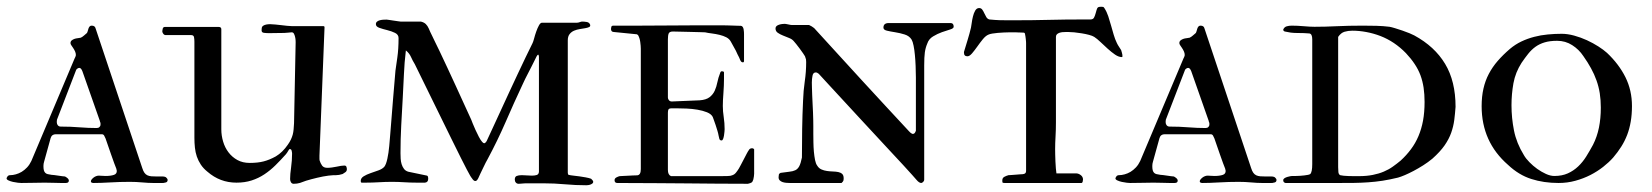

<svg xmlns="http://www.w3.org/2000/svg" viewBox="-29 -548 4947 575"><path d="M-9.3 -13.7Q-9.3 -15.6 -6.6 -19.5Q-3.9 -23.4 1.5 -23.4Q9.3 -23.4 18.3 -25.9Q27.3 -28.3 35.9 -33.4Q44.4 -38.6 52 -46.6Q59.6 -54.7 64.9 -65.9L194.3 -372.6Q194.8 -373.5 196.5 -377.2Q198.2 -380.9 198.2 -383.3Q198.2 -388.7 195.8 -394Q193.4 -399.4 190.2 -404.1Q187 -408.7 184.6 -412.4Q182.1 -416 182.1 -418.9Q182.1 -423.8 185.5 -426.8Q189 -429.7 193.6 -431.4Q198.2 -433.1 203.6 -433.6Q209 -434.1 212.9 -435.1Q217.3 -437 222.7 -441.7Q228 -446.3 231.4 -449.2Q232.9 -451.7 233.9 -455.6Q234.9 -459.5 236.1 -462.9Q237.3 -466.3 239.5 -468.8Q241.7 -471.2 245.6 -471.2Q255.4 -471.2 257.3 -462.9L397 -44.9Q399.9 -35.6 403.6 -30.5Q407.2 -25.4 412.6 -22.9Q418 -20.5 424.6 -20Q431.2 -19.5 439.9 -19.5H457.5Q461.9 -19.5 464.4 -18.6Q466.8 -18.6 470 -15.1Q473.1 -11.7 473.1 -9.3Q473.1 -1.5 464.4 -1Q463.4 0 457.5 0H429.7Q415.5 0 397 -1.7Q378.4 -3.4 359.9 -3.4Q329.6 -3.4 301.3 -1.7Q272.9 0 251 0Q248.5 0 245.8 -1Q243.2 -2 243.2 -4.9Q243.2 -7.8 245.6 -10.7Q248 -13.7 251.5 -16.4Q254.9 -19 259 -20.5Q263.2 -22 266.6 -22Q271.5 -22 276.4 -21.5Q281.2 -21 287.1 -21Q302.7 -21 312.5 -24.4Q320.8 -27.3 320.8 -36.1Q320.8 -37.1 320.3 -38.6Q319.8 -40 319.3 -43Q317.4 -47.4 313 -59.3Q308.6 -71.3 303.7 -85.4Q298.8 -99.6 294.2 -112.8Q289.6 -126 287.1 -133.3Q285.2 -137.7 283 -141.8Q280.8 -146 275.4 -146H138.2Q126 -146 122.6 -134.3L103 -63.5Q102.1 -60.1 101.6 -57.6Q101.1 -55.2 101.1 -50.8Q101.1 -43 102.3 -38.3Q103.5 -33.7 106.2 -30.8Q108.9 -27.8 113.5 -26.6Q118.2 -25.4 125.5 -24.4Q127.9 -24.4 133.5 -23.7Q139.2 -22.9 145.5 -22Q151.9 -21 157.5 -20.3Q163.1 -19.5 165.5 -19.5Q168 -18.6 172.6 -14.9Q177.2 -11.2 177.2 -6.8Q177.2 -4.4 175.3 -2.2Q173.3 0 168 0H152.8Q145 0 131.6 -0.5Q118.2 -1 104.5 -1Q91.3 -1 72.8 -0.5Q54.2 0 34.7 0Q32.2 0 24.9 -0.7Q17.6 -1.5 10 -3.2Q2.4 -4.9 -3.4 -7.6Q-9.3 -10.3 -9.3 -13.7ZM141.6 -189.5Q141.1 -188.5 141.1 -184.1V-181.6Q141.1 -176.3 144.3 -172.6Q147.5 -168.9 152.8 -168.9Q182.6 -168.9 209.2 -166.7Q235.8 -164.6 260.7 -164.6Q266.1 -164.6 269 -167.7Q272 -170.9 272 -173.8V-179.2Q272 -180.2 271.5 -181.2Q270.5 -182.6 270 -186L217.8 -334.5Q213.9 -344.7 208.5 -344.7Q206.1 -344.7 203.1 -342.8Q200.2 -340.8 199.2 -338.9Z M839.8 -11.7Q839.8 -25.9 842.8 -46.9Q845.7 -67.9 845.7 -87.9Q845.7 -91.3 844.5 -96.4Q843.3 -101.6 838.9 -101.6Q836.9 -101.6 834.2 -96.4Q831.5 -91.3 827.1 -85.9Q811.5 -68.4 795.9 -53Q780.3 -37.6 762.7 -25.9Q745.1 -14.2 724.6 -7.6Q704.1 -1 679.2 -1Q629.9 -1 592.3 -33.7Q580.1 -43.5 572.5 -54.9Q564.9 -66.4 560.5 -79.1Q556.2 -91.8 554.7 -106Q553.2 -120.1 553.2 -135.3V-423.3Q553.2 -430.7 552 -436.8Q550.8 -442.9 543.5 -442.9H467.3Q462.9 -442.9 460 -446.8Q457 -450.7 457 -454.6Q457 -456.5 458.3 -461.9Q459.5 -467.3 464.8 -467.3H626Q633.8 -467.3 633.8 -460.4V-160.6Q633.8 -142.1 639.2 -124Q644.5 -106 655.3 -91.8Q666 -77.6 681.9 -68.8Q697.8 -60.1 718.8 -60.1Q743.2 -60.1 760.7 -64.7Q778.3 -69.3 796.9 -79.6Q817.4 -91.8 833 -114.7Q838.9 -123 842.3 -130.4Q845.7 -137.7 847.7 -145Q849.6 -152.3 850.3 -160.6Q851.1 -168.9 851.6 -179.2L856.4 -421.4Q856.4 -422.9 856.2 -427.5Q856 -432.1 854.7 -437.5Q853.5 -442.9 851.3 -447Q849.1 -451.2 844.7 -451.2Q841.8 -451.2 833.3 -450.2Q824.7 -449.2 813.5 -449.2Q802.7 -449.2 793.2 -449Q783.7 -448.7 778.3 -448.7Q768.1 -448.7 761.2 -449.7Q754.4 -450.7 754.4 -457Q754.4 -460.4 754.9 -464.4Q755.4 -468.3 758.8 -470.7Q763.2 -473.6 768.8 -474.6Q774.4 -475.6 779.8 -475.6Q786.6 -475.6 795.4 -474.6Q804.2 -473.6 813.2 -472.7Q822.3 -471.7 830.8 -470.7Q839.4 -469.7 845.7 -469.7H939.5Q942.9 -469.7 942.9 -466.3L927.7 -82V-75.2Q927.7 -72.8 927.7 -71.3Q927.7 -69.8 928.2 -67.4Q930.7 -59.1 935.5 -52.2Q940.4 -45.4 951.2 -45.4Q957.5 -45.4 964.8 -46.4Q972.2 -47.4 979 -48.8Q985.8 -50.3 991.9 -51.3Q998 -52.2 1002 -52.2Q1007.3 -52.2 1008.5 -48.3Q1009.8 -44.4 1009.8 -41.5Q1009.8 -35.6 1005.6 -32.5Q1001.5 -29.3 997.1 -26.9Q986.3 -23.4 977.5 -23.4Q972.2 -23.4 967.5 -23.2Q962.9 -22.9 954.6 -22Q939 -20 920.7 -15.6Q902.3 -11.2 887.7 -6.8Q877.9 -2.9 869.4 -0.2Q860.8 2.4 850.6 2.4Q845.2 2.4 842.5 -2Q839.8 -6.3 839.8 -11.7Z M1545.4 1Q1544.4 1 1541.5 1.2Q1538.6 1.5 1534.9 1.7Q1531.2 2 1528.3 2.2Q1525.4 2.4 1524.4 2.4Q1519 2.4 1515.9 -1.2Q1512.7 -4.9 1512.7 -10.3Q1512.7 -18.6 1518.3 -21Q1523.9 -23.4 1533.7 -23.4Q1540.5 -23.4 1548.8 -22.7Q1557.1 -22 1564 -22Q1572.3 -22 1578.4 -23.9Q1584.5 -25.9 1585 -33.7V-378.4Q1584.5 -384.3 1582.5 -384.3Q1579.6 -384.3 1570.8 -364.7Q1567.4 -357.4 1562.5 -348.1Q1557.6 -338.9 1553 -329.6Q1548.3 -320.3 1543.9 -311.8Q1539.6 -303.2 1537.1 -297.4Q1509.8 -239.3 1485.4 -182.9Q1460.9 -126.5 1430.7 -70.3Q1429.2 -67.9 1425.5 -60.8Q1421.9 -53.7 1418 -45.4Q1414.1 -37.1 1409.9 -28.6Q1405.8 -20 1403.3 -14.2Q1400.4 -8.8 1398.4 -7.3Q1396.5 -5.9 1394 -5.9Q1389.6 -5.9 1384.3 -14.2Q1381.8 -17.1 1378.7 -22.5Q1375.5 -27.8 1368.9 -40.5Q1362.3 -53.2 1351.1 -75.4Q1339.8 -97.7 1321.8 -134.5Q1303.7 -171.4 1277.1 -225.6Q1250.5 -279.8 1213.4 -355.5Q1206.5 -366.7 1201.7 -377.7Q1196.8 -388.7 1186.5 -397Q1182.1 -360.4 1180.7 -325.9Q1179.2 -291.5 1177.2 -255.9Q1174.8 -214.4 1172.6 -172.6Q1170.4 -130.9 1170.4 -89.4Q1170.4 -81.5 1170.9 -72.8Q1171.4 -64 1173.8 -56.2Q1176.3 -48.3 1180.9 -42.2Q1185.5 -36.1 1193.8 -33.7L1250 -22Q1252.4 -21 1252.9 -17.8Q1253.4 -14.6 1253.4 -12.7Q1253.4 -2 1243.7 -1H1219.2Q1199.7 -1 1181.6 -2.2Q1163.6 -3.4 1145 -3.4Q1125 -3.4 1105.7 -2.2Q1086.4 -1 1066.4 -1H1053.7Q1051.3 -2 1051.3 -5.9Q1051.3 -14.6 1060.1 -20Q1068.8 -25.4 1080.8 -29.5Q1092.8 -33.7 1104.5 -37.8Q1116.2 -42 1122.1 -48.8Q1127.4 -55.7 1131.1 -72.8Q1134.8 -89.8 1136.7 -110.8Q1137.7 -122.6 1139.2 -140.1Q1140.6 -157.7 1142.8 -184.6Q1145 -211.4 1147.9 -248.5Q1150.9 -285.6 1155.3 -336.4Q1157.2 -350.6 1160.9 -375.7Q1164.6 -400.9 1164.6 -434.1Q1164.6 -444.3 1154.1 -449.5Q1143.6 -454.6 1130.6 -457.8Q1117.7 -460.9 1107.2 -464.6Q1096.7 -468.3 1096.7 -475.6Q1096.7 -480.5 1100.3 -483.4Q1104 -486.3 1109.1 -487.5Q1114.3 -488.8 1119.6 -489Q1125 -489.3 1128.9 -489.3Q1130.4 -489.3 1136.5 -488.3Q1142.6 -487.3 1149.7 -486.3Q1156.7 -485.4 1162.8 -484.4Q1168.9 -483.4 1170.4 -483.4H1231.4Q1241.2 -481 1246.3 -475.8Q1251.5 -470.7 1254.9 -462.9Q1256.8 -458 1259.5 -452.4Q1262.2 -446.8 1265.9 -439.2Q1269.5 -431.6 1274.7 -420.9Q1279.8 -410.2 1287.1 -395.5Q1298.8 -371.1 1311 -344.7Q1323.2 -318.4 1335.4 -292Q1347.7 -265.6 1359.4 -239.5Q1371.1 -213.4 1382.3 -189.5Q1383.3 -187 1386.7 -178.2Q1390.1 -169.4 1395 -158.9Q1399.9 -148.4 1405 -138.4Q1410.2 -128.4 1414.6 -123.5Q1418 -119.1 1421.4 -119.1Q1424.3 -119.1 1428.2 -125Q1436.5 -143.1 1447.5 -166.7Q1458.5 -190.4 1470.7 -217Q1482.9 -243.7 1495.8 -271.5Q1508.8 -299.3 1521.2 -325.9Q1533.7 -352.5 1545.2 -376.5Q1556.6 -400.4 1565.9 -418.9Q1567.9 -422.9 1570.6 -432.9Q1573.2 -442.9 1576.9 -453.4Q1580.6 -463.9 1585 -471.9Q1589.4 -480 1594.2 -480H1699.2Q1702.6 -480 1707.3 -481.7Q1711.9 -483.4 1714.4 -483.4Q1720.2 -483.4 1728 -482.2Q1735.8 -481 1738.3 -474.1Q1739.7 -469.2 1735.4 -467Q1731 -464.8 1723.6 -463.6Q1716.3 -462.4 1707.3 -460.9Q1698.2 -459.5 1690.2 -456.1Q1682.1 -452.6 1676.8 -445.8Q1671.4 -439 1671.4 -427.2V-31.2Q1671.4 -25.9 1673.8 -24.4Q1679.7 -22.9 1688.5 -22Q1697.3 -21 1706.5 -19.8Q1715.8 -18.6 1725.1 -16.8Q1734.4 -15.1 1741.2 -12.7Q1743.7 -10.7 1745.6 -8.1Q1747.6 -5.4 1747.6 -3.4Q1747.6 -0.5 1745.1 1.5Q1742.7 3.4 1739.5 4.6Q1736.3 5.9 1732.7 6.3Q1729 6.8 1727.1 6.8Q1694.8 6.8 1662.8 3.9Q1630.9 1 1598.6 1Z M1982.9 -244.1 2066.4 -247.6Q2085.9 -249 2096.2 -257.1Q2106.4 -265.1 2111.6 -276.6Q2116.7 -288.1 2119.4 -301.8Q2122.1 -315.4 2127.4 -328.6Q2128.9 -334.5 2132.3 -334.5Q2139.2 -334.5 2139.2 -331.1V-311.5Q2139.2 -292 2137.5 -269.3Q2135.7 -246.6 2135.7 -230.5Q2135.7 -214.8 2138.4 -197.3Q2141.1 -179.7 2141.1 -161.1Q2141.1 -158.7 2140.6 -153.3Q2140.1 -147.9 2139.2 -142.1Q2138.2 -136.2 2136.5 -131.8Q2134.8 -127.4 2131.8 -127.4Q2126.5 -127.4 2125.2 -132.6Q2124 -137.7 2123 -142.1Q2122.1 -147.9 2119.6 -156.2Q2117.2 -164.6 2114.3 -173.1Q2111.3 -181.6 2108.9 -188.5Q2106.4 -195.3 2105.5 -197.8Q2101.1 -206.5 2088.4 -211.7Q2075.7 -216.8 2059.8 -219.5Q2043.9 -222.2 2027.1 -222.9Q2010.3 -223.6 1997.6 -223.6H1982.9Q1975.1 -223.6 1973.1 -220.5Q1971.2 -217.3 1971.2 -210.4V-39.1Q1971.2 -24.4 1980.5 -20.5H2128.9Q2138.7 -20.5 2149.2 -20.8Q2159.7 -21 2163.1 -22.9Q2170.4 -24.9 2175.5 -31.5Q2180.7 -38.1 2184.1 -43.9Q2185.5 -46.4 2189.7 -54.2Q2193.8 -62 2198.5 -71Q2203.1 -80.1 2207.3 -87.9Q2211.4 -95.7 2213.4 -98.1Q2216.3 -104 2223.1 -104Q2227.5 -104 2229.5 -100.6V-27.8Q2229.5 -23.4 2228.8 -19.8Q2228 -16.1 2227.1 -10.7Q2225.1 -3.9 2222.2 -1.7Q2219.2 0.5 2210.9 2.4Q2161.6 2.4 2117.4 2Q2073.2 1.5 2027.8 1.2Q1982.4 1 1932.1 0.5Q1881.8 0 1819.8 0Q1811.5 0 1811.5 -8.3Q1811.5 -13.7 1816.9 -16.6Q1822.3 -19.5 1826.7 -20.5Q1829.6 -20.5 1836.2 -21Q1842.8 -21.5 1850.6 -21.7Q1858.4 -22 1865.7 -22.5Q1873 -22.9 1878.4 -22.9Q1890.1 -22.9 1890.1 -41.5V-401.9Q1890.1 -410.2 1888.4 -422.4Q1886.7 -434.6 1881.8 -442.9Q1878.4 -445.3 1878.4 -445.3L1810.1 -452.1Q1800.8 -452.1 1800.8 -461.4Q1800.8 -463.9 1801.8 -467.5Q1802.7 -471.2 1808.1 -471.2H1888.2Q1935.1 -471.2 1980.5 -471.7Q2025.9 -472.2 2064 -472.2H2133.3Q2141.1 -472.2 2149.7 -471.9Q2158.2 -471.7 2166 -471.4Q2173.8 -471.2 2180.2 -470.9Q2186.5 -470.7 2189.9 -470.7Q2193.4 -470.2 2195.3 -467.3Q2197.3 -464.4 2198 -460.2Q2198.7 -456.1 2199 -451.9Q2199.2 -447.8 2199.2 -445.3V-365.7Q2199.2 -361.3 2195.8 -361.3Q2190.4 -361.3 2187.7 -368.4Q2185.1 -375.5 2179.7 -385.3Q2175.3 -396 2168.9 -406.7Q2162.6 -417.5 2159.7 -423.3Q2155.3 -431.6 2146.2 -436.3Q2137.2 -440.9 2126 -443.6Q2114.7 -446.3 2103 -447.8Q2091.3 -449.2 2082.5 -451.2Q2079.6 -451.2 2067.4 -451.7Q2055.2 -452.1 2039.8 -452.4Q2024.4 -452.6 2009.5 -453.1Q1994.6 -453.6 1986.3 -453.6Q1976.1 -453.6 1973.6 -447.8Q1971.2 -441.9 1971.2 -430.2V-255.9Q1971.2 -251.5 1974.4 -247.8Q1977.5 -244.1 1982.9 -244.1Z M2336.4 0Q2331.5 0 2325.7 -0.5Q2319.8 -1 2314.7 -2.7Q2309.6 -4.4 2306.2 -7.8Q2302.7 -11.2 2302.7 -17.1Q2302.7 -21.5 2303.5 -24.9Q2304.2 -28.3 2308.6 -30.3Q2324.2 -32.7 2334.7 -33.7Q2345.2 -34.7 2352.5 -38.1Q2359.9 -41.5 2364.5 -50Q2369.1 -58.6 2372.6 -76.2Q2372.6 -117.7 2373.3 -161.6Q2374 -205.6 2376 -246.6Q2377 -276.4 2381.1 -304.4Q2385.3 -332.5 2385.3 -362.3Q2385.3 -367.7 2384.8 -370.1Q2384.3 -372.6 2381.8 -379.4Q2380.4 -381.8 2376 -388.4Q2371.6 -395 2366.2 -402.1Q2360.8 -409.2 2355.7 -415.8Q2350.6 -422.4 2348.1 -424.8Q2343.3 -430.7 2334 -434.3Q2324.7 -438 2315.7 -441.7Q2306.6 -445.3 2300 -450Q2293.5 -454.6 2293.5 -462.9Q2293.5 -467.3 2296.6 -470Q2299.8 -472.7 2304.4 -474.1Q2309.1 -475.6 2313.7 -476.1Q2318.4 -476.6 2321.3 -476.6Q2322.3 -476.6 2325.2 -476.1Q2328.1 -475.6 2331.5 -474.9Q2335 -474.1 2337.9 -473.6Q2340.8 -473.1 2342.3 -473.1H2394Q2396.5 -472.2 2401.9 -469Q2407.2 -465.8 2409.2 -463.9Q2446.3 -423.3 2481.9 -384.3Q2517.6 -345.2 2552.5 -307.1Q2587.4 -269 2622.3 -231.4Q2657.2 -193.8 2692.9 -155.3Q2695.3 -152.8 2697.3 -150.9Q2699.2 -149.4 2701.2 -148.2Q2703.1 -147 2704.6 -147Q2709 -147 2711.4 -151.1Q2713.9 -155.3 2713.9 -156.2V-274.4V-315.9Q2713.9 -333 2713.1 -350.6Q2712.4 -368.2 2710.9 -383.5Q2709.5 -398.9 2707 -411.1Q2704.6 -423.3 2701.2 -429.2Q2694.3 -440.4 2680.2 -444.8Q2666 -449.2 2651.9 -451.4Q2637.7 -453.6 2627.2 -456.1Q2616.7 -458.5 2616.7 -465.3Q2616.7 -479 2632.8 -479H2817.9Q2827.1 -479 2827.1 -467.8Q2827.1 -462.9 2816.4 -459.7Q2805.7 -456.5 2792 -451.7Q2778.3 -446.8 2765.4 -439Q2752.4 -431.2 2748 -417.5Q2742.7 -405.3 2740.7 -391.1Q2738.8 -377 2738.8 -352.1V-10.3Q2738.8 -5.9 2735.4 -2.9Q2731.9 0 2730 0Q2723.6 0 2715.8 -9.3Q2713.9 -11.7 2703.4 -23.4Q2692.9 -35.2 2676.3 -53.2Q2659.7 -71.3 2638.2 -94.2Q2616.7 -117.2 2593.3 -142.6Q2569.8 -168 2545.4 -194.3Q2521 -220.7 2498.5 -245.1Q2476.1 -269.5 2456.3 -290.8Q2436.5 -312 2422.9 -327.1Q2418 -331.1 2414.1 -331.1Q2406.2 -331.1 2404.3 -321.3Q2402.3 -311.5 2402.3 -300.8Q2402.3 -295.9 2402.6 -286.4Q2402.8 -276.9 2403.3 -264.4Q2403.8 -252 2404.5 -238Q2405.3 -224.1 2405.8 -211.2Q2406.2 -198.2 2406.5 -187.5Q2406.7 -176.8 2406.7 -170.4V-147Q2406.7 -135.7 2407 -121.6Q2407.2 -107.4 2408.4 -93.8Q2409.7 -80.1 2411.9 -68.8Q2414.1 -57.6 2418.5 -51.8Q2423.3 -43.9 2431.2 -40.5Q2439 -37.1 2447.8 -35.9Q2456.5 -34.7 2465.6 -34.4Q2474.6 -34.2 2481.7 -32.7Q2488.8 -31.2 2493.2 -27.1Q2497.6 -22.9 2497.6 -14.2Q2497.6 -9.8 2496.8 -7.1Q2496.1 -4.4 2491.2 0Z M2972.7 -7.8Q2972.7 -15.1 2978.5 -18.3Q2984.4 -21.5 2991.2 -23.4Q2994.1 -23.4 3000.2 -23.9Q3006.3 -24.4 3013.2 -24.9Q3020 -25.4 3025.9 -25.9Q3031.7 -26.4 3034.2 -26.4Q3043.9 -27.3 3043.9 -35.6V-418.9Q3043.9 -420.4 3043.7 -423.8Q3043.5 -427.2 3043 -431.2Q3042.5 -435.1 3042 -439Q3041.5 -442.9 3041 -444.3Q3041 -445.3 3040.5 -447.3Q3040 -449.2 3037.6 -450.2Q3036.1 -450.2 3032.7 -450.4Q3029.3 -450.7 3025.4 -450.7Q3021.5 -450.7 3018.1 -450.9Q3014.6 -451.2 3013.2 -451.2H2994.6Q2986.8 -451.2 2977.5 -450.7Q2968.3 -450.2 2959.2 -449.5Q2950.2 -448.7 2942.9 -447.5Q2935.5 -446.3 2931.2 -444.3Q2922.9 -440.9 2914.3 -430.4Q2905.8 -419.9 2897.7 -408.4Q2889.6 -397 2882.1 -388.2Q2874.5 -379.4 2868.2 -379.4Q2857.9 -379.4 2857.9 -390.1V-392.6Q2863.3 -410.6 2868.9 -428.7Q2874.5 -446.8 2878.9 -465.3Q2879.9 -469.7 2881.1 -479.2Q2882.3 -488.8 2884.8 -498.8Q2887.2 -508.8 2891.6 -516.4Q2896 -523.9 2903.3 -523.9Q2909.2 -523.9 2912.6 -519.3Q2916 -514.6 2918.7 -508.5Q2921.4 -502.4 2924.8 -496.8Q2928.2 -491.2 2934.1 -489.7Q2953.6 -487.8 2966.3 -487.5Q2979 -487.3 2992.2 -487.3H3012.7Q3063.5 -487.3 3111.8 -488.5Q3160.2 -489.7 3210.9 -489.7H3236.3Q3245.6 -489.7 3248 -496.6Q3249 -498 3250.2 -501.7Q3251.5 -505.4 3252.7 -509.8Q3253.9 -514.2 3255.1 -518.3Q3256.3 -522.5 3257.3 -523.9Q3259.3 -526.9 3262.7 -527.3Q3266.1 -527.8 3268.6 -527.8Q3272.9 -527.8 3274.7 -527.3Q3276.4 -526.9 3278.3 -523.9Q3285.6 -512.7 3290 -499.3Q3294.4 -485.8 3298.3 -471.9Q3302.2 -458 3306.2 -444.3Q3310.1 -430.7 3315.9 -418.9Q3316.9 -416.5 3318.8 -413.3Q3320.8 -410.2 3322.8 -407Q3324.7 -403.8 3326.4 -401.4Q3328.1 -398.9 3328.6 -397.9Q3329.1 -396 3330.8 -390.4Q3332.5 -384.8 3332.5 -379.9Q3332.5 -377 3331.1 -377Q3321.3 -377 3310.3 -384.5Q3299.3 -392.1 3288.3 -402.1Q3277.3 -412.1 3266.8 -422.1Q3256.3 -432.1 3248 -437.5Q3242.7 -440.9 3232.4 -443.6Q3222.2 -446.3 3210.4 -448.2Q3198.7 -450.2 3188 -451.2Q3177.2 -452.1 3171.4 -452.1H3162.1Q3157.7 -452.1 3152.8 -451.7Q3147.9 -451.2 3143.6 -449.7Q3139.2 -448.2 3136.2 -445.3Q3133.3 -442.4 3133.3 -437.5V-181.6Q3133.3 -159.2 3132.1 -138.9Q3130.9 -118.7 3130.9 -101.6Q3130.9 -95.7 3131.1 -85.4Q3131.3 -75.2 3131.8 -64.2Q3132.3 -53.2 3133.1 -43.5Q3133.8 -33.7 3134.8 -28.8H3193.4Q3200.7 -28.8 3207.5 -23.7Q3214.4 -18.6 3214.4 -10.3Q3214.4 -7.8 3213.4 -3.9Q3212.4 0 3209.5 0H3025.9H2998H2979.5Q2974.1 0 2973.4 -1.5Q2972.7 -2.9 2972.7 -7.8Z M3311.5 -13.7Q3311.5 -15.6 3314.2 -19.5Q3316.9 -23.4 3322.3 -23.4Q3330.1 -23.4 3339.1 -25.9Q3348.1 -28.3 3356.7 -33.4Q3365.2 -38.6 3372.8 -46.6Q3380.4 -54.7 3385.7 -65.9L3515.1 -372.6Q3515.6 -373.5 3517.3 -377.2Q3519 -380.9 3519 -383.3Q3519 -388.7 3516.6 -394Q3514.2 -399.4 3511 -404.1Q3507.8 -408.7 3505.4 -412.4Q3502.9 -416 3502.9 -418.9Q3502.9 -423.8 3506.3 -426.8Q3509.8 -429.7 3514.4 -431.4Q3519 -433.1 3524.4 -433.6Q3529.8 -434.1 3533.7 -435.1Q3538.1 -437 3543.5 -441.7Q3548.8 -446.3 3552.2 -449.2Q3553.7 -451.7 3554.7 -455.6Q3555.7 -459.5 3556.9 -462.9Q3558.1 -466.3 3560.3 -468.8Q3562.5 -471.2 3566.4 -471.2Q3576.2 -471.2 3578.1 -462.9L3717.8 -44.9Q3720.7 -35.6 3724.4 -30.5Q3728 -25.4 3733.4 -22.9Q3738.8 -20.5 3745.4 -20Q3752 -19.5 3760.7 -19.5H3778.3Q3782.7 -19.5 3785.2 -18.6Q3787.6 -18.6 3790.8 -15.1Q3793.9 -11.7 3793.9 -9.3Q3793.9 -1.5 3785.2 -1Q3784.2 0 3778.3 0H3750.5Q3736.3 0 3717.8 -1.7Q3699.2 -3.4 3680.7 -3.4Q3650.4 -3.4 3622.1 -1.7Q3593.8 0 3571.8 0Q3569.3 0 3566.7 -1Q3564 -2 3564 -4.9Q3564 -7.8 3566.4 -10.7Q3568.8 -13.7 3572.3 -16.4Q3575.7 -19 3579.8 -20.5Q3584 -22 3587.4 -22Q3592.3 -22 3597.2 -21.5Q3602.1 -21 3607.9 -21Q3623.5 -21 3633.3 -24.4Q3641.6 -27.3 3641.6 -36.1Q3641.6 -37.1 3641.1 -38.6Q3640.6 -40 3640.1 -43Q3638.2 -47.4 3633.8 -59.3Q3629.4 -71.3 3624.5 -85.4Q3619.6 -99.6 3615 -112.8Q3610.4 -126 3607.9 -133.3Q3606 -137.7 3603.8 -141.8Q3601.6 -146 3596.2 -146H3459Q3446.8 -146 3443.4 -134.3L3423.8 -63.5Q3422.9 -60.1 3422.4 -57.6Q3421.9 -55.2 3421.9 -50.8Q3421.9 -43 3423.1 -38.3Q3424.3 -33.7 3427 -30.8Q3429.7 -27.8 3434.3 -26.6Q3439 -25.4 3446.3 -24.4Q3448.7 -24.4 3454.3 -23.7Q3460 -22.9 3466.3 -22Q3472.7 -21 3478.3 -20.3Q3483.9 -19.5 3486.3 -19.5Q3488.8 -18.6 3493.4 -14.9Q3498 -11.2 3498 -6.8Q3498 -4.4 3496.1 -2.2Q3494.1 0 3488.8 0H3473.6Q3465.8 0 3452.4 -0.5Q3439 -1 3425.3 -1Q3412.1 -1 3393.6 -0.5Q3375 0 3355.5 0Q3353 0 3345.7 -0.7Q3338.4 -1.5 3330.8 -3.2Q3323.2 -4.9 3317.4 -7.6Q3311.5 -10.3 3311.5 -13.7ZM3462.4 -189.5Q3461.9 -188.5 3461.9 -184.1V-181.6Q3461.9 -176.3 3465.1 -172.6Q3468.3 -168.9 3473.6 -168.9Q3503.4 -168.9 3530 -166.7Q3556.6 -164.6 3581.5 -164.6Q3586.9 -164.6 3589.8 -167.7Q3592.8 -170.9 3592.8 -173.8V-179.2Q3592.8 -180.2 3592.3 -181.2Q3591.3 -182.6 3590.8 -186L3538.6 -334.5Q3534.7 -344.7 3529.3 -344.7Q3526.9 -344.7 3523.9 -342.8Q3521 -340.8 3520 -338.9Z M3814 -8.3Q3814 -11.7 3817.6 -14.2Q3821.3 -16.6 3826.2 -18.1Q3831.1 -19.5 3835.2 -20.3Q3839.4 -21 3840.8 -21H3852.1Q3857.9 -21 3864.5 -21.5Q3871.1 -22 3877.4 -22.7Q3883.8 -23.4 3888.4 -24.4Q3893.1 -25.4 3895 -26.9Q3900.9 -32.7 3900.9 -56.6V-430.2Q3900.9 -446.3 3892.6 -447.8Q3877 -449.2 3856 -449.2Q3845.2 -449.2 3836.2 -450.4Q3827.1 -451.7 3818.8 -453.6Q3814 -455.1 3814 -459.5Q3817.4 -467.3 3824.5 -469.2Q3831.5 -471.2 3839.4 -471.2Q3856.4 -471.2 3875.5 -469.5Q3894.5 -467.8 3907.7 -467.8Q3939.9 -467.8 3974.4 -469.5Q4008.8 -471.2 4052.2 -471.2Q4073.2 -471.2 4093 -470.7Q4112.8 -470.2 4132.3 -467.8Q4138.2 -466.8 4148.7 -463.6Q4159.2 -460.4 4170.7 -456.5Q4182.1 -452.6 4192.1 -448.5Q4202.1 -444.3 4206.5 -441.9Q4267.6 -408.7 4298.8 -356.7Q4330.1 -304.7 4330.1 -228Q4328.6 -207.5 4326.2 -188.5Q4323.7 -169.4 4317.1 -150.6Q4310.5 -131.8 4297.4 -112.8Q4284.2 -93.8 4260.7 -72.8Q4247.6 -62 4232.9 -52.7Q4218.3 -43.5 4204.3 -36.1Q4190.4 -28.8 4178.5 -23.7Q4166.5 -18.6 4157.7 -16.1Q4133.8 -10.3 4111.8 -6.8Q4089.8 -3.4 4068.4 -2Q4046.9 -0.5 4024.7 -0.2Q4002.4 0 3978 0H3894H3820.8Q3814 -1.5 3814 -8.3ZM3978.5 -47.4Q3978.5 -39.1 3979.2 -32.5Q3980 -25.9 3984.4 -23.4Q3988.3 -22.5 3994.9 -21.7Q4001.5 -21 4009.5 -20.8Q4017.6 -20.5 4025.6 -20.5Q4033.7 -20.5 4040.5 -20.5Q4064 -20.5 4082.3 -24.2Q4100.6 -27.8 4115.5 -34.2Q4130.4 -40.5 4142.3 -49.1Q4154.3 -57.6 4165.5 -66.9Q4183.1 -83 4196.5 -101.1Q4210 -119.1 4219 -140.4Q4228 -161.6 4232.7 -186.8Q4237.3 -211.9 4237.3 -242.7Q4237.3 -265.6 4234.4 -285.4Q4231.4 -305.2 4224.9 -322.8Q4218.3 -340.3 4207.5 -356.4Q4196.8 -372.6 4181.6 -388.7Q4164.6 -406.2 4145.3 -419.2Q4126 -432.1 4105 -440.2Q4084 -448.2 4062.7 -452.1Q4041.5 -456.1 4021 -456.1Q4008.3 -456.1 3997.6 -452.9Q3986.8 -449.7 3978.5 -437.5Z M4408.2 -230Q4408.2 -258.8 4413.6 -282.5Q4418.9 -306.2 4429.7 -326.7Q4440.4 -347.2 4456.3 -365.5Q4472.2 -383.8 4492.7 -401.4Q4508.8 -415 4527.3 -423.8Q4545.9 -432.6 4565.7 -437.7Q4585.4 -442.9 4606.4 -444.8Q4627.4 -446.8 4647.9 -446.8Q4665.5 -446.8 4685.3 -441.4Q4705.1 -436 4723.6 -427.5Q4742.2 -418.9 4757.8 -408.9Q4773.4 -398.9 4783.7 -389.6Q4819.3 -356 4838.9 -316.7Q4858.4 -277.3 4858.4 -230.5Q4858.4 -205.1 4854.7 -183.8Q4851.1 -162.6 4844 -144Q4836.9 -125.5 4826.4 -108.9Q4815.9 -92.3 4802.2 -76.2Q4789.6 -62 4772.2 -48.3Q4754.9 -34.7 4733.9 -23.9Q4712.9 -13.2 4688.7 -6.6Q4664.6 0 4638.7 0Q4594.2 0 4556.9 -12Q4519.5 -23.9 4487.3 -54.2Q4408.2 -123 4408.2 -230ZM4634.3 -425.8Q4612.3 -425.8 4596.9 -421.1Q4581.5 -416.5 4569.6 -408Q4557.6 -399.4 4547.9 -387.2Q4538.1 -375 4527.8 -359.9Q4509.3 -331.1 4503.4 -298.6Q4497.6 -266.1 4497.6 -232.9Q4497.6 -194.8 4505.1 -157Q4512.7 -119.1 4534.7 -83.5Q4540.5 -73.2 4551.3 -62.3Q4562 -51.3 4574.7 -42.2Q4587.4 -33.2 4600.8 -27.1Q4614.3 -21 4626 -21Q4648.9 -21 4666.3 -28.8Q4683.6 -36.6 4697.3 -49.6Q4710.9 -62.5 4721.4 -79.3Q4731.9 -96.2 4741.7 -114.3Q4753.9 -138.2 4759.5 -165.8Q4765.1 -193.4 4765.1 -225.6Q4765.1 -248.5 4762 -268.6Q4758.8 -288.6 4752.2 -307.1Q4745.6 -325.7 4735.8 -343.5Q4726.1 -361.3 4712.9 -379.9Q4699.7 -399.9 4679.4 -412.8Q4659.2 -425.8 4634.3 -425.8Z"/></svg>

Font: IM FELL French Canon SC
Style: Regular
Weight: 400
Designer: Igino Marini
Foundry: Igino Marini
Version: 3.00